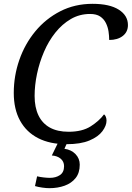

<svg xmlns="http://www.w3.org/2000/svg" viewBox="-20 -744 689 1004"><path d="M328 10Q241 10 179.5 -21.5Q118 -53 85 -113Q52 -173 52 -258Q52 -347 81 -430.5Q110 -514 164.5 -580Q219 -646 295 -685Q371 -724 464 -724Q553 -724 601 -693.5Q649 -663 649 -613Q649 -577 622 -556Q595 -535 551 -535Q551 -556 547.5 -579.5Q544 -603 533.5 -624Q523 -645 503.5 -658Q484 -671 451 -671Q396 -671 350.5 -644.5Q305 -618 269.5 -573.5Q234 -529 210 -473Q186 -417 173.5 -357.5Q161 -298 161 -242Q161 -183 181 -141Q201 -99 240.5 -77Q280 -55 339 -55Q410 -55 454.5 -83.5Q499 -112 524 -146Q530 -142 533.5 -133Q537 -124 537 -113Q537 -87 515.5 -58Q494 -29 448 -9.5Q402 10 328 10ZM238 240Q222 240 201 237Q180 234 163 229L174 178Q191 182 209.5 184Q228 186 241 186Q272 186 293.5 171.5Q315 157 315 125Q315 101 297.5 86Q280 71 251 69L289 -9H336L317 34Q353 39 375 62Q397 85 397 117Q397 160 375.5 187Q354 214 318 227Q282 240 238 240Z"/></svg>

Font: Noto Serif
Style: Italic
Weight: 400
Italic angle: -12°
Designer: Monotype Design Team
Foundry: Monotype Imaging Inc.
Version: Version 2.013